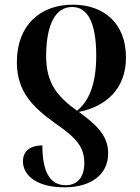

<svg xmlns="http://www.w3.org/2000/svg" viewBox="-20 -566 599 820"><path d="M291 -546C153 -546 52 -460 52 -300C52 -176 119 -108 218 -38C309 25 340 63 340 131C340 190 311 225 261 225C192 225 161 166 161 55C111 55 78 78 78 123C78 177 128 234 256 234C365 234 442 182 442 89C442 10 387 -36 317 -88C435 -112 518 -188 518 -321C518 -467 423 -546 291 -546ZM289 -536C352 -536 391 -473 391 -329C391 -201 357 -132 309 -93C225 -154 177 -210 177 -328C178 -466 219 -537 289 -536Z"/></svg>

Font: Noto Serif Display SemiCondensed SemiBold
Style: Regular
Weight: 600
Width: 4
Designer: Monotype Design Team
Foundry: Monotype Imaging Inc.
Version: Version 2.009